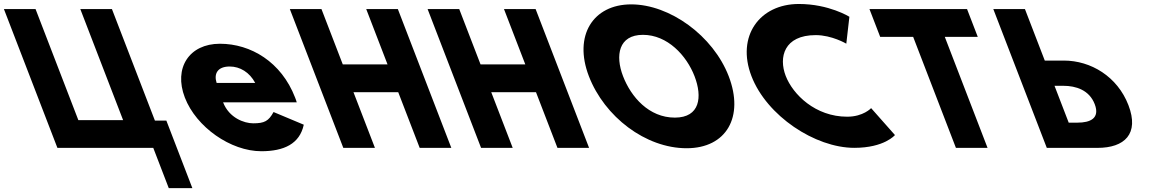

<svg xmlns="http://www.w3.org/2000/svg" viewBox="-223 -749 5873 970"><path d="M398.9 -142.2H172.8L-43.4 -703.2H-203.2L67 -1.9H551.3L629.6 201.4H748.8L617.5 -139.6H559.7L342.5 -703.2H182.7Z M1276.1 -232C1274.8 -238 1270.6 -249 1267.9 -256C1198.5 -436 1044.1 -528 888.1 -528C733.1 -528 653.1 -406 710.9 -256C768.3 -107 942.3 15 1097.3 15C1211.3 15 1291 -22 1311.7 -119L1159 -183C1133.7 -137 1113 -126 1056 -126C1011 -126 934.6 -153 904.1 -232ZM871.4 -330C856.3 -377 876.4 -413 937.4 -413C989.4 -413 1037.6 -384 1066.4 -330Z M1562.8 -283.2H1788.9L1897.3 -1.9H2057.1L1787 -703.1H1627.2L1734.9 -423.5H1508.8L1401.1 -703.1H1241.3L1511.4 -1.9H1671.2Z M2258.8 -283.2H2484.9L2593.3 -1.9H2753.1L2483 -703.1H2323.2L2430.9 -423.5H2204.8L2097.1 -703.1H1937.3L2207.4 -1.9H2367.2Z M2752.1 -363.9C2831 -159.1 3038.5 -0.1 3245.9 -0.1C3447.3 -0.1 3537.4 -159.1 3458.5 -363.9C3379.6 -568.8 3160.5 -726.9 2965.9 -726.9C2772.9 -726.9 2673.2 -568.8 2752.1 -363.9ZM2924.7 -363.9C2884.4 -468.5 2901.9 -573 3025.2 -573C3149.3 -573 3245.6 -468.5 3285.9 -363.9C3326.2 -259.4 3313.8 -154.8 3186.3 -154.8C3055.4 -154.8 2965 -259.4 2924.7 -363.9Z M4057.1 -159.4C3896.4 -159.4 3782.6 -271.6 3746.3 -365.9C3710.3 -459.4 3737.6 -571.6 3898.2 -571.6C3979.8 -571.6 4052.6 -528.3 4052.6 -528.3L4068.2 -664.3C4068.2 -664.3 3965.2 -728.9 3813 -728.9C3614.1 -728.9 3495.9 -565.7 3573.5 -364.2C3650.8 -163.6 3894.9 -2.1 4093 -2.1C4245.1 -2.1 4298.4 -66.7 4298.4 -66.7L4178 -202.7C4178 -202.7 4138.7 -159.4 4057.1 -159.4Z M4223.7 -562.9H4390.3L4606.4 -1.9H4766.2L4550.1 -562.9H4716.7L4662.6 -703.1H4169.6Z M5065.5 -1.9 4795.3 -703.1H4955.1L5055.3 -443H5151.4C5288.2 -443 5422.2 -362.3 5477.9 -217.8C5533.9 -72.4 5458.2 -1.9 5321.4 -1.9ZM5104.5 -315.5 5176.2 -129.4H5221.2C5284.1 -129.4 5335.4 -150.6 5307.6 -222.9C5280.1 -294.3 5212.4 -315.5 5149.5 -315.5Z"/></svg>

Font: Hussar
Style: BdOpOblFour
Weight: 700
Foundry: Cannot Into Space Fonts
Version: Version 2.00